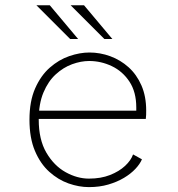

<svg xmlns="http://www.w3.org/2000/svg" viewBox="-20 -716 690 746"><path d="M325.5 11Q287 11 246.5 -3.2Q206 -17.5 171.5 -48.5Q137 -79.5 115.8 -129.5Q94.5 -179.5 94.5 -251Q94.5 -322.5 116.5 -372.5Q138.5 -422.5 173.5 -453.2Q208.5 -484 249.2 -498Q290 -512 327.5 -512Q369 -512 408.5 -497.5Q448 -483 479.5 -454.8Q511 -426.5 529.5 -384.2Q548 -342 548 -286.5Q548 -280 547.8 -270.2Q547.5 -260.5 546.5 -254H119V-286H509.5Q509.5 -290.5 509.5 -292.2Q509.5 -294 509.5 -298.5Q509.5 -358.5 483 -398.8Q456.5 -439 414.5 -459Q372.5 -479 326.5 -479Q294.5 -479 260.2 -466.5Q226 -454 196.5 -427Q167 -400 148.8 -356.5Q130.5 -313 130.5 -251Q130.5 -173.5 160.2 -122.8Q190 -72 235 -47Q280 -22 325.5 -22Q372 -22 407.5 -36Q443 -50 466 -71.5Q489 -93 497 -116L531.5 -97Q524 -79 506.2 -60Q488.5 -41 461.8 -25Q435 -9 400.8 1Q366.5 11 325.5 11ZM385.5 -564.5 254.5 -695.5H306.5L416.5 -564.5ZM252.5 -564.5 121.5 -695.5H173.5L283.5 -564.5Z"/></svg>

Font: Trispace Thin Thin
Style: Regular
Weight: 250
Version: Version 1.210